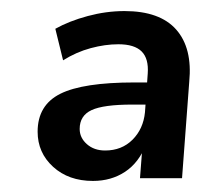

<svg xmlns="http://www.w3.org/2000/svg" viewBox="-20 -737 374 347"><path d="M148 -410Q104 -410 76 -435.5Q48 -461 48 -499Q48 -547 89 -567.5Q130 -588 223 -588H256L252 -548H219Q167 -548 145.5 -538Q124 -528 124 -504Q124 -488 137 -476.5Q150 -465 170 -465Q200 -465 219.5 -484.5Q239 -504 242 -534L247 -604Q249 -631 236 -644Q223 -657 194 -657Q170 -657 144 -650Q118 -643 94 -628L80 -685Q105 -699 138.5 -708Q172 -717 205 -717Q269 -717 298.5 -683.5Q328 -650 322 -589L309 -415H233L238 -480L244 -476Q231 -443 206 -426.5Q181 -410 148 -410Z"/></svg>

Font: Muli Medium
Style: Italic
Weight: 500
Italic angle: -4.541°
Designer: Vernon Adams
Foundry: Vernon Adams
Version: Version 2.100; ttfautohint (v1.8.1.43-b0c9)